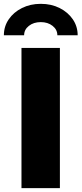

<svg xmlns="http://www.w3.org/2000/svg" viewBox="-67 -976 423 996"><path d="M243.7 -727.5V0H44.4V-727.5ZM144.5 -956.1Q199.2 -956.1 242.4 -934.3Q285.6 -912.6 310.8 -875.7Q335.9 -838.9 335.9 -793H230.5Q230.5 -822.3 205.8 -841.8Q181.2 -861.3 144.5 -861.3Q107.4 -861.3 82.8 -841.8Q58.1 -822.3 58.1 -793H-46.9Q-46.9 -838.9 -21.7 -875.7Q3.4 -912.6 46.9 -934.3Q90.3 -956.1 144.5 -956.1Z"/></svg>

Font: Inter 20pt Black
Style: Regular
Weight: 900
Version: Version 4.001;git-66647c0bb